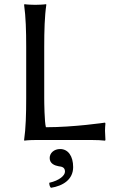

<svg xmlns="http://www.w3.org/2000/svg" viewBox="-20 -668 555 916"><path d="M191 -445C191 -520 193 -592 201 -645L200 -648C188 -646 160 -645 148 -645C136 -645 109 -646 97 -648L95 -645C103 -588 105 -520 105 -445V-200C105 -125 103 -54 95 0L96 3C96 3 114 0 148 0H421C442 0 465 1 481 3L483 0C482 -14 481 -34 481 -44C481 -54 482 -71 483 -79L481 -83C481 -83 333 -61 199 -61C192 -85 191 -183 191 -200ZM267 43C238 43 217 62 217 86C217 113 242 122 259 125C277 127 290 131 290 151C290 169 264 193 215 204C215 213 217 222 223 228C280 219 329 189 329 129C329 77 305 43 267 43Z"/></svg>

Font: Libertinus Sans
Style: Regular
Weight: 400
Designer: Philipp H. Poll, Khaled Hosny
Foundry: Caleb Maclennan
Version: Version 7.050;RELEASE